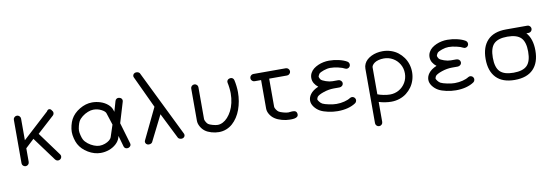

<svg xmlns="http://www.w3.org/2000/svg" viewBox="-67 -1277 5810 2017"><g transform="rotate(-10 2838.0 -269.0)"><path d="M76.9 -501.5Q76.9 -516.6 88.3 -527.6Q99.6 -538.6 115.5 -538.6Q131.1 -538.6 142.5 -527.2Q153.8 -515.9 153.8 -500V-269.8L434.3 -527.1Q445.6 -546.9 461.5 -546.9Q477.5 -546.9 488.8 -527.1Q500 -516.4 500 -501.1Q500 -485.8 488.8 -475.1L308.1 -310.8L493.7 -57.6Q502.4 -44.9 499.3 -29.9Q496.1 -14.9 482.9 -6.3Q469.7 2.4 454.1 -0.7Q438.5 -3.9 429.7 -17.1L244.6 -268.8L153.8 -184.1V-38.6Q153.8 -22.7 142.5 -11.4Q131.1 0 115.5 0Q99.6 0 88.3 -10.9Q76.9 -21.7 76.9 -36.9Z M755.4 -171.4Q769 -146.7 797.2 -124.6Q825.4 -102.5 857.9 -89.7Q890.4 -76.9 917.2 -76.9Q947 -76.9 975.7 -87.4Q1004.4 -97.9 1022.9 -113.3Q1041.5 -128.7 1046.4 -143.8L1088.6 -272L1047.1 -400.6Q1040.5 -421.1 1002.1 -441.3Q963.6 -461.4 917.2 -461.4Q890.4 -461.4 857.9 -448.6Q825.4 -435.8 797.2 -413.7Q769 -391.6 755.4 -366.9Q746.3 -350.3 738.5 -319.5Q730.7 -288.6 730.7 -269.3Q730.7 -250 738.5 -219Q746.3 -188 755.4 -171.4ZM1131.1 -400.4 1162.8 -510.5Q1166.7 -524.2 1177.1 -531.4Q1187.5 -538.6 1199 -537.7Q1210.4 -536.9 1220.7 -531.7Q1231 -526.6 1235.8 -515.5Q1240.7 -504.4 1236.8 -491.2L1170.7 -271.7L1236.8 -47.1Q1243.2 -25.6 1227.3 -11.5Q1211.4 2.7 1190.3 -1.3Q1169.2 -5.4 1162.8 -28.1L1130.1 -143.8L1125.2 -126.5Q1113.8 -89.1 1081.2 -59.8Q1048.6 -30.5 1005.6 -15.3Q962.6 0 917.2 0Q848.6 0 783.2 -39.2Q717.8 -78.4 686.8 -136.2Q672.1 -163.8 663 -200.7Q653.8 -237.5 653.8 -269.3Q653.8 -301 663 -337.9Q672.1 -374.8 686.8 -402.3Q717.8 -460.2 783.2 -499.4Q848.6 -538.6 917.2 -538.6Q962.6 -538.6 1005.9 -524.5Q1049.1 -510.5 1082.2 -482.4Q1115.2 -454.3 1126 -418Z M1414.8 -766.8Q1429.2 -771.5 1444.1 -767.5Q1459 -763.4 1465.6 -753.4L1812 -47.1Q1818.1 -33.9 1812.5 -21Q1806.9 -8.1 1792.5 -2.4Q1778.1 2.2 1763.2 -1.8Q1748.3 -5.9 1741.7 -15.9L1603.8 -291.3L1465.6 -15.9Q1459 -5.9 1444.1 -1.8Q1429.2 2.2 1414.8 -2.4Q1400.4 -8.3 1394.7 -21.5Q1388.9 -34.7 1395.5 -47.6L1555.4 -379.9L1395.5 -721.7Q1388.9 -734.6 1394.7 -747.8Q1400.4 -761 1414.8 -766.8Z M2368.9 -380.9Q2368.9 -403.8 2365 -438Q2361.1 -472.2 2356 -493.2Q2352.8 -506.3 2358.3 -517.2Q2363.8 -528.1 2374.3 -532.7Q2384.8 -537.4 2396.4 -537.6Q2408 -537.8 2417.8 -530.2Q2427.7 -522.5 2430.9 -508.5Q2437.5 -481.2 2441.8 -444.6Q2446 -408 2446 -378.9Q2446 -330.6 2437.9 -283.7Q2429.7 -236.8 2414.4 -194.7Q2399.2 -152.6 2375.7 -116.9Q2352.3 -81.3 2323.1 -55.3Q2293.9 -29.3 2256.6 -14.6Q2219.2 0 2177.7 0Q2138.7 0 2097.9 -11.8Q2057.1 -23.7 2031 -43.5Q2003.9 -64 1986.5 -95.6Q1969 -127.2 1969 -158.7V-501.5Q1969 -516.6 1980.3 -527.6Q1991.7 -538.6 2007.6 -538.6Q2023.2 -538.6 2034.5 -527.8Q2045.9 -517.1 2045.9 -502V-161.1Q2045.9 -151.4 2056.4 -132.3Q2066.9 -113.3 2078.6 -104.5Q2091.8 -95.2 2123.9 -86.1Q2156 -76.9 2177.7 -76.9Q2204.8 -76.9 2232.3 -90.7Q2259.8 -104.5 2284.2 -131.3Q2308.6 -158.2 2327.6 -194.5Q2346.7 -230.7 2357.8 -279.2Q2368.9 -327.6 2368.9 -380.9Z M2830.8 -104.2Q2845 -95 2877.8 -85.9Q2910.6 -76.9 2930.4 -76.9Q2935.1 -76.9 2947.9 -78.6Q2960.7 -80.3 2971.1 -80.7Q2981.4 -81.1 2993 -79.3Q3004.6 -77.6 3012.5 -69.8Q3020.3 -62 3022.2 -48.3Q3023.7 -38.1 3021.4 -30Q3019 -22 3013.7 -17.1Q3008.3 -12.2 3000.9 -8.5Q2993.4 -4.9 2984.9 -3.4Q2976.3 -2 2967.5 -0.9Q2958.7 0.2 2950.7 0Q2942.6 -0.2 2936 0Q2932.1 0 2930.4 0Q2892.6 0 2849.4 -11.8Q2806.2 -23.7 2776.4 -43.2Q2745.8 -63.2 2726.6 -94.6Q2707.3 -126 2707.3 -157.5V-461.4H2637.9Q2622.3 -461.4 2611 -472.8Q2599.6 -484.1 2599.6 -500Q2599.6 -515.9 2611 -527.2Q2622.3 -538.6 2637.9 -538.6H2984.1Q2999.8 -538.6 3011.2 -527.1Q3022.7 -515.6 3022.7 -500Q3022.7 -484.4 3011.2 -472.9Q2999.8 -461.4 2984.1 -461.4H2793.5V-160.4Q2793.5 -150.6 2805.4 -131.8Q2817.4 -113 2830.8 -104.2Z M3286.6 -288.6Q3261.5 -307.4 3245.8 -333.5Q3230.2 -359.6 3230.2 -390.9Q3230.2 -419.2 3243.3 -443.7Q3256.3 -468.3 3278 -485.4Q3299.6 -502.4 3327.5 -514.6Q3355.5 -526.9 3385.4 -532.7Q3415.3 -538.6 3444.8 -538.6Q3496.3 -538.6 3549.1 -526.4Q3601.8 -514.2 3635.3 -493.7Q3648.7 -485.4 3652.5 -469.8Q3656.2 -454.3 3647.9 -440.9Q3639.6 -427.2 3624.3 -423.5Q3608.9 -419.7 3595.2 -428Q3575.7 -439.9 3528.9 -450.7Q3482.2 -461.4 3444.8 -461.4Q3412.6 -461.4 3374.3 -448.2Q3335.9 -435.1 3323 -421.4Q3319.1 -417.2 3313.7 -405.4Q3308.3 -393.6 3308.3 -390.4Q3308.3 -387.2 3313.7 -375.4Q3319.1 -363.5 3323 -359.4Q3335.9 -345.7 3374.3 -332.5Q3412.6 -319.3 3444.8 -319.3H3504.4Q3521.7 -319.3 3533.7 -308Q3545.7 -296.6 3545.7 -280.8Q3545.7 -264.9 3533.7 -253.5Q3521.7 -242.2 3504.4 -242.2H3444.8Q3389.4 -242.2 3333.5 -223Q3277.6 -203.9 3262.7 -184.3Q3260.5 -181.6 3257.1 -171.9Q3253.7 -162.1 3253.4 -159.7Q3253.7 -152.1 3267 -134.2Q3280.3 -116.2 3297.6 -106.7Q3319.3 -95.9 3365.4 -86.4Q3411.4 -76.9 3444.8 -76.9Q3489 -76.9 3529.3 -87.2Q3569.6 -97.4 3593.8 -113.5Q3606.9 -122.3 3622.6 -119.3Q3638.2 -116.2 3647 -103Q3655.8 -89.8 3652.7 -74.1Q3649.7 -58.3 3636.5 -49.6Q3601.3 -25.9 3552.4 -12.9Q3503.4 0 3444.8 0Q3396.5 0 3343.9 -11.2Q3291.3 -22.5 3258.5 -40.8Q3224.1 -60.3 3200.3 -92.5Q3176.5 -124.8 3176.5 -158.7Q3176.5 -194.3 3200 -226.3Q3227.3 -263.7 3286.6 -288.6Z M4015.9 0Q3983.9 0 3948.1 -5.7Q3912.4 -11.5 3884 -21V192.4Q3884 208 3872.8 219.4Q3861.6 230.7 3845.7 230.7Q3829.8 230.7 3818.5 219.4Q3807.1 208 3807.1 192.4V-70.1Q3807.1 -72.3 3807.1 -73.2Q3807.1 -74.2 3807.1 -74.6Q3807.1 -75 3807.1 -75.4V-389.4Q3807.1 -416.5 3818.5 -440.4Q3829.8 -464.4 3849.6 -482.1Q3869.4 -499.8 3895.8 -512.7Q3922.1 -525.6 3952.8 -532.1Q3983.4 -538.6 4015.9 -538.6Q4062.5 -538.6 4104.5 -524.5Q4146.5 -510.5 4179 -485.4Q4211.4 -460.2 4235.2 -426.8Q4259 -393.3 4271.6 -352.8Q4284.2 -312.3 4284.2 -269.3Q4284.2 -226.3 4271.6 -185.8Q4259 -145.3 4235.2 -111.8Q4211.4 -78.4 4179 -53.2Q4146.5 -28.1 4104.5 -14Q4062.5 0 4015.9 0ZM4015.9 -461.4Q3984.6 -461.4 3958.6 -454.3Q3932.6 -447.3 3916.9 -436.3Q3901.1 -425.3 3892.6 -412.8Q3884 -400.4 3884 -388.9V-102.3Q3907.2 -92.3 3946.5 -84.6Q3985.8 -76.9 4015.9 -76.9Q4067.4 -76.9 4111.2 -101.8Q4155 -126.7 4181.2 -171.1Q4207.3 -215.6 4207.3 -269.3Q4207.3 -323 4181.2 -367.3Q4155 -411.6 4111.2 -436.5Q4067.4 -461.4 4015.9 -461.4Z M4547.9 -288.6Q4522.7 -307.4 4507.1 -333.5Q4491.5 -359.6 4491.5 -390.9Q4491.5 -419.2 4504.5 -443.7Q4517.6 -468.3 4539.2 -485.4Q4560.8 -502.4 4588.7 -514.6Q4616.7 -526.9 4646.6 -532.7Q4676.5 -538.6 4706.1 -538.6Q4757.6 -538.6 4810.3 -526.4Q4863 -514.2 4896.5 -493.7Q4909.9 -485.4 4913.7 -469.8Q4917.5 -454.3 4909.2 -440.9Q4900.9 -427.2 4885.5 -423.5Q4870.1 -419.7 4856.4 -428Q4836.9 -439.9 4790.2 -450.7Q4743.4 -461.4 4706.1 -461.4Q4673.8 -461.4 4635.5 -448.2Q4597.2 -435.1 4584.2 -421.4Q4580.3 -417.2 4575 -405.4Q4569.6 -393.6 4569.6 -390.4Q4569.6 -387.2 4575 -375.4Q4580.3 -363.5 4584.2 -359.4Q4597.2 -345.7 4635.5 -332.5Q4673.8 -319.3 4706.1 -319.3H4765.6Q4783 -319.3 4794.9 -308Q4806.9 -296.6 4806.9 -280.8Q4806.9 -264.9 4794.9 -253.5Q4783 -242.2 4765.6 -242.2H4706.1Q4650.6 -242.2 4594.7 -223Q4538.8 -203.9 4523.9 -184.3Q4521.7 -181.6 4518.3 -171.9Q4514.9 -162.1 4514.6 -159.7Q4514.9 -152.1 4528.2 -134.2Q4541.5 -116.2 4558.8 -106.7Q4580.6 -95.9 4626.6 -86.4Q4672.6 -76.9 4706.1 -76.9Q4750.2 -76.9 4790.5 -87.2Q4830.8 -97.4 4855 -113.5Q4868.2 -122.3 4883.8 -119.3Q4899.4 -116.2 4908.2 -103Q4917 -89.8 4913.9 -74.1Q4910.9 -58.3 4897.7 -49.6Q4862.5 -25.9 4813.6 -12.9Q4764.6 0 4706.1 0Q4657.7 0 4605.1 -11.2Q4552.5 -22.5 4519.8 -40.8Q4485.4 -60.3 4461.5 -92.5Q4437.7 -124.8 4437.7 -158.7Q4437.7 -194.3 4461.2 -226.3Q4488.5 -263.7 4547.9 -288.6Z M5560.8 -461.4H5537.1Q5599.1 -392.1 5599.1 -267.3Q5599.1 -139.4 5531.9 -69.7Q5464.6 0 5333.7 0Q5202.9 0 5135.6 -70.3Q5068.4 -140.6 5068.4 -269.3Q5068.4 -397.9 5135.6 -468.3Q5202.9 -538.6 5333.7 -538.6H5560.8Q5576.4 -538.6 5587.8 -527.2Q5599.1 -515.9 5599.1 -500Q5599.1 -484.1 5587.8 -472.8Q5576.4 -461.4 5560.8 -461.4ZM5478.1 -417.1Q5434.1 -461.4 5333.7 -461.4Q5233.4 -461.4 5189.3 -417.1Q5145.3 -372.8 5145.3 -269.3Q5145.3 -165.8 5189.3 -121.3Q5233.4 -76.9 5333.7 -76.9Q5434.1 -76.9 5478.1 -121.3Q5522.2 -165.8 5522.2 -269.3Q5522.2 -372.8 5478.1 -417.1Z"/></g></svg>

Font: Tecnico
Style: Grueso
Weight: 700
Version: Version 1.3